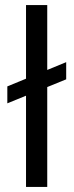

<svg xmlns="http://www.w3.org/2000/svg" viewBox="-20 -740 291 760"><path d="M9 -331V-398L242 -494V-426ZM83 0V-720H167V0Z"/></svg>

Font: DM Sans 24pt
Style: Regular
Weight: 400
Designer: Colophon Foundry, Jonny Pinhorn
Foundry: Colophon Foundry
Version: Version 4.004;gftools[0.9.30]